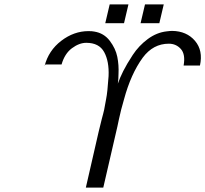

<svg xmlns="http://www.w3.org/2000/svg" viewBox="-20 -845 930 870"><path d="M457 -740 477 -825H562L542 -740ZM617 -740 637 -825H722L702 -740ZM186 -553 182 -546Q200 -616 257.5 -660Q315 -704 381 -704Q398 -704 407 -702Q451 -695 477.5 -660Q504 -625 511.5 -587.5Q519 -550 517 -511Q517 -488 514 -466Q523 -492 538.5 -523Q554 -554 581.5 -596Q609 -638 649.5 -668Q690 -698 736 -703Q752 -705 760 -705Q826 -704 863.5 -660Q901 -616 886 -548H812Q821 -599 799.5 -623Q778 -647 745 -647Q674 -647 627 -584Q573 -510 542 -395L529 -348Q526 -337 519 -305L512 -272Q502 -226 480 -133.5Q458 -41 448 5H369L427 -248L441 -305Q444 -315 447.5 -329.5Q451 -344 452 -348L461 -397Q467 -426 472 -500Q475 -567 452 -609Q429 -651 371 -651Q339 -651 306 -626.5Q273 -602 259 -553Z"/></svg>

Font: Coval
Style: ExtraLight Italic
Weight: 200
Foundry: Context Ltd
Version: Version 001.000